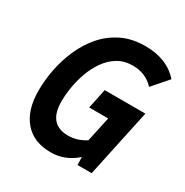

<svg xmlns="http://www.w3.org/2000/svg" viewBox="-157 -789 894 928"><g transform="rotate(30 290.0 -325.0)"><path d="M251 12Q155 12 103 -48.5Q51 -109 51 -218Q51 -276 63 -337.5Q75 -399 100.5 -457Q126 -515 166 -561Q206 -607 262 -634.5Q318 -662 392 -662Q513 -662 580 -586L505 -500Q458 -550 387 -550Q339 -550 303.5 -528.5Q268 -507 243 -471.5Q218 -436 202.5 -393.5Q187 -351 180 -307.5Q173 -264 173 -228Q173 -100 283 -100Q334 -100 380 -130L410 -269H304L327 -379H554L473 0H394L393 -44Q330 12 251 12Z"/></g></svg>

Font: Sometype Mono
Style: Bold Italic
Weight: 700
Italic angle: -12°
Monospace: yes
Designer: Ryoichi Tsunekawa
Foundry: Dharma Type
Version: Version 1.000; ttfautohint (v1.8.3)